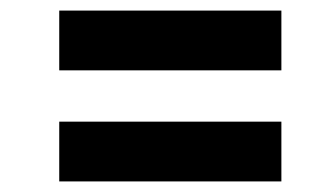

<svg xmlns="http://www.w3.org/2000/svg" viewBox="-20 -540 634 363"><path d="M512 -197H92V-310H512ZM512 -407H92V-520H512Z"/></svg>

Font: Tilda Sans Extra Bold
Style: Regular
Weight: 800
Designer: ParaType Ltd
Foundry: ParaType Ltd
Version: Version 1.009